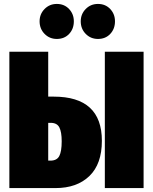

<svg xmlns="http://www.w3.org/2000/svg" viewBox="-20 -960 781 980"><path d="M270 -761.2Q232.9 -761.2 207.5 -787.1Q182.1 -813 182.1 -851.1Q182.1 -888.2 207.5 -914.1Q232.9 -939.9 270 -939.9Q308.1 -939.9 332.5 -914.1Q356.9 -888.2 356.9 -851.1Q356.9 -812.5 332.8 -786.9Q308.6 -761.2 270 -761.2ZM480 -761.2Q442.9 -761.2 417.5 -787.1Q392.1 -813 392.1 -851.1Q392.1 -888.2 417.5 -914.1Q442.9 -939.9 480 -939.9Q518.1 -939.9 542.5 -914.1Q566.9 -888.2 566.9 -851.1Q566.9 -812.5 542.7 -786.9Q518.6 -761.2 480 -761.2ZM253.9 -466.8Q500 -466.8 500 -241.2Q500 -123 436.3 -61.5Q372.6 0 263.2 0H27.8V-695.8H226.1V-466.8ZM515.1 -695.8H712.9V0H515.1ZM236.8 -140.1Q270.5 -140.1 282.7 -163.8Q294.9 -187.5 294.9 -238.8Q294.9 -286.1 283 -309.6Q271 -333 238.8 -333H226.1V-140.1Z"/></svg>

Font: Fira Sans Compressed Heavy
Style: Regular
Weight: 900
Width: 1
Designer: Carrois Corporate & Edenspiekermann AG
Foundry: Carrois Corporate GbR & Edenspiekermann AG
Version: Version 4.203;PS 004.203;hotconv 1.0.88;makeotf.lib2.5.64775